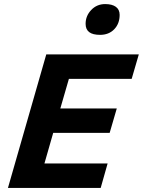

<svg xmlns="http://www.w3.org/2000/svg" viewBox="-20 -922 701 942"><path d="M19 0 207 -655H661L626 -535H318L276 -390H553L518 -270H241L198 -120H508L474 0ZM567 -849Q567 -806 540.5 -778.5Q514 -751 471 -751Q435 -751 417.5 -764.5Q400 -778 400 -805Q400 -844 427.5 -873Q455 -902 496 -902Q530 -902 548.5 -888.5Q567 -875 567 -849Z"/></svg>

Font: Intel One Mono
Style: Bold Italic
Weight: 700
Italic angle: -16°
Monospace: yes
Designer: Fred Shallcrass
Foundry: Frere-Jones Type LLC
Version: Version 1.400;hotconv 1.1.0;makeotfexe 2.6.0;FJTRelease1.4